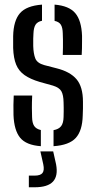

<svg xmlns="http://www.w3.org/2000/svg" viewBox="-20 -627 415 832"><path d="M38.5 -128.5Q38 -152 38.2 -172.5Q38.5 -193 39.5 -213H119.5Q118 -181.5 118.2 -159Q118.5 -136.5 119 -119.5Q119.5 -94 128.2 -81Q137 -68 157 -63.5V6.5Q93.5 2 67.2 -30.2Q41 -62.5 38.5 -128.5ZM212 6.5V-63Q234.5 -67 244.8 -80.2Q255 -93.5 255.5 -120Q256 -134.5 256 -143.8Q256 -153 256 -161.8Q256 -170.5 255.5 -183Q255 -215.5 246 -231.5Q237 -247.5 209.5 -256L152 -272Q111.5 -284 86.5 -301.5Q61.5 -319 50 -347Q38.5 -375 37 -419Q37 -435.5 37 -446.8Q37 -458 37 -470.5Q38.5 -537.5 66.5 -569.8Q94.5 -602 162 -607V-537Q142.5 -533 134.2 -520.2Q126 -507.5 125 -482Q124.5 -473.5 124 -459.8Q123.5 -446 124 -427.5Q125 -394 133 -373.8Q141 -353.5 171.5 -345L225.5 -331Q283.5 -316.5 311.5 -283.8Q339.5 -251 339.5 -186Q339.5 -169.5 339.5 -156.5Q339.5 -143.5 338.5 -126.5Q337 -61 308.5 -29.5Q280 2 212 6.5ZM252 -389Q252.5 -404.5 252.8 -422Q253 -439.5 252.8 -455.5Q252.5 -471.5 252 -482.5Q251.5 -507 243.8 -519.8Q236 -532.5 216.5 -536.5V-607Q279 -602 306 -570.2Q333 -538.5 335.5 -472Q335.5 -464.5 335.5 -448.8Q335.5 -433 335.2 -416.5Q335 -400 334 -389ZM105 184.5V134H130Q155.5 134 164.2 122.5Q173 111 167.5 85L155 29H210.5L223 85Q232.5 135.5 209.5 160Q186.5 184.5 130.5 184.5Z"/></svg>

Font: Big Shoulders Stencil Text Thin Medium
Style: Regular
Weight: 500
Version: Version 2.001